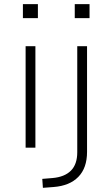

<svg xmlns="http://www.w3.org/2000/svg" viewBox="-20 -709 534 922"><path d="M90 -622V-689H162V-622ZM103 0V-487H150V0ZM339 -622V-689H410V-622ZM186 193 183 150 232 146Q290 141 320.5 110.5Q351 80 351 22V-487H398V20Q398 59 387.5 89Q377 119 356 140.5Q335 162 305.5 174Q276 186 238 189Z"/></svg>

Font: Nunito Sans 10pt SemiExpanded ExtraLight
Style: Regular
Weight: 250
Width: 6
Designer: Vernon Adams
Foundry: Vernon Adams
Version: Version 3.101;gftools[0.9.27]